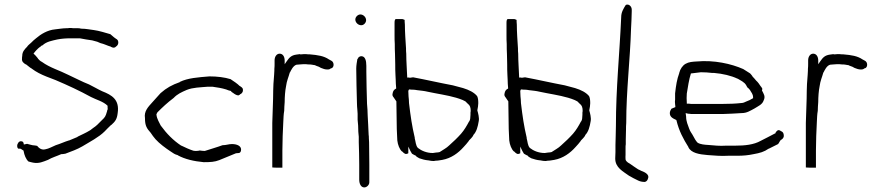

<svg xmlns="http://www.w3.org/2000/svg" viewBox="-20 -739 3848 837"><path d="M59 -115C52 -108 54 -87 65 -91H68C73 -90 77 -85 83 -82V-80C86 -63 93 -45 104 -35C109 -33 117 -32 124 -30C150 -25 168 -34 189 -42C208 -53 227 -58 247 -67H249C254 -67 257 -68 265 -69C289 -78 317 -88 339 -101C372 -121 411 -141 436 -166C443 -174 454 -184 464 -194H465C483 -210 490 -220 493 -246C502 -305 467 -325 426 -341C406 -350 387 -362 368 -371C337 -383 308 -399 277 -413C242 -431 197 -444 163 -469C154 -473 149 -480 145 -484V-485C139 -492 133 -500 126 -505C134 -516 144 -527 155 -535H156C158 -537 160 -540 163 -541H165C182 -558 209 -562 230 -567C251 -571 268 -572 292 -572H328C346 -568 363 -566 382 -563L404 -557L418 -551C433 -548 450 -539 462 -536H463V-535C475 -529 480 -530 487 -537C496 -543 498 -555 493 -564C491 -567 488 -569 484 -571V-572H483C475 -577 468 -585 461 -590C440 -596 412 -605 389 -608C372 -610 354 -614 335 -614H334C325 -617 311 -616 300 -616H299C294 -617 289 -617 282 -617C279 -616 274 -616 270 -616C261 -616 253 -615 244 -614L220 -611C187 -608 158 -590 137 -572C129 -566 123 -560 116 -553C110 -547 102 -542 98 -535C87 -524 77 -513 77 -496V-495C76 -492 76 -489 76 -486V-485C74 -471 82 -464 93 -458H94C104 -451 110 -444 117 -441L118 -440C138 -425 158 -415 183 -405L222 -390C276 -367 326 -344 377 -316C400 -304 430 -297 449 -278V-272C450 -267 450 -261 447 -257V-255C445 -248 441 -232 433 -224L404 -195C399 -190 392 -185 386 -181C381 -178 377 -173 371 -170C355 -160 336 -152 318 -143V-142L282 -127H281C261 -121 243 -112 223 -106C208 -100 194 -91 177 -88C161 -84 149 -94 142 -103C140 -104 136 -104 131 -105C120 -105 108 -110 98 -112L84 -109C83 -115 83 -118 78 -122C69 -125 64 -123 59 -116ZM222 -106H223ZM436 -166V-167Z M612 -223C612 -191 620 -179 637 -160C643 -151 650 -141 658 -132C675 -113 702 -93 725 -78C733 -72 744 -65 754 -63H755V-62C786 -45 825 -36 868 -32C897 -32 916 -33 936 -41C959 -50 986 -62 1009 -71H1010L1022 -72C1027 -73 1031 -78 1031 -87C1031 -103 1013 -111 991 -111C977 -111 966 -106 950 -106C929 -98 897 -89 873 -81H871C864 -81 858 -82 851 -83C848 -82 841 -81 836 -81C832 -81 828 -81 823 -82C807 -87 785 -97 771 -104H770C735 -127 706 -157 682 -190V-191H681C675 -204 664 -220 662 -239V-241L666 -249C688 -271 709 -291 737 -312C753 -329 771 -337 794 -347C821 -358 853 -358 886 -361H906C927 -358 947 -355 966 -349C973 -346 979 -344 984 -343H986C988 -339 990 -338 994 -335H995C999 -331 1011 -323 1019 -323C1023 -324 1025 -326 1028 -329H1029C1035 -332 1040 -340 1039 -346V-347C1039 -358 1031 -359 1026 -364H1025C1014 -375 1000 -384 985 -394C959 -402 927 -406 893 -406C844 -402 799 -399 764 -382V-381C730 -369 706 -356 680 -333C669 -320 655 -306 644 -293C626 -273 607 -254 612 -224ZM893 -406Z M1167 -9C1170 -9 1178 -8 1187 -8H1211V-83C1211 -125 1213 -167 1215 -208C1216 -225 1216 -240 1219 -256C1219 -267 1220 -280 1221 -294C1221 -316 1223 -344 1227 -363C1230 -387 1238 -403 1243 -422V-423H1244C1249 -433 1258 -453 1273 -457H1274C1277 -457 1281 -458 1286 -458C1289 -458 1294 -459 1300 -459H1315C1321 -458 1325 -458 1331 -458C1335 -458 1338 -457 1339 -457H1340C1343 -456 1347 -456 1352 -455H1353C1357 -452 1363 -451 1370 -448L1379 -443C1388 -439 1398 -436 1407 -436C1416 -436 1419 -438 1422 -441H1424C1438 -445 1437 -468 1425 -474L1414 -480C1392 -495 1366 -499 1331 -502C1326 -502 1322 -502 1314 -503C1307 -503 1298 -503 1292 -502H1291C1289 -502 1289 -502 1287 -503C1283 -502 1276 -502 1272 -501C1250 -498 1241 -488 1230 -472L1221 -459V-475C1221 -492 1213 -505 1199 -505C1186 -505 1177 -492 1177 -476V-461C1177 -454 1177 -448 1176 -438V-431C1176 -424 1175 -418 1175 -413C1174 -400 1173 -387 1172 -373C1172 -364 1171 -354 1171 -344C1171 -299 1168 -250 1167 -203ZM1227 -358Z M1529 -654C1529 -641 1541 -629 1555 -629C1566 -629 1576 -640 1576 -651C1576 -664 1564 -676 1551 -676C1540 -676 1529 -665 1529 -654ZM1533 -440C1533 -391 1535 -342 1536 -293C1536 -281 1537 -269 1538 -258L1539 -243V-217C1541 -201 1542 -183 1542 -165C1543 -158 1543 -149 1544 -143V-119C1545 -87 1546 -54 1546 -22V44C1546 63 1554 78 1568 78C1579 78 1590 67 1590 56V-22C1590 -54 1589 -87 1589 -119L1588 -136C1588 -141 1588 -148 1587 -152V-153C1587 -165 1585 -182 1585 -196C1584 -208 1584 -221 1583 -233C1583 -241 1582 -248 1582 -260C1581 -268 1581 -278 1580 -287C1579 -333 1577 -380 1577 -426V-452C1577 -475 1572 -494 1555 -494C1549 -494 1543 -490 1541 -486V-484C1540 -483 1540 -484 1538 -482C1536 -470 1533 -454 1533 -440ZM1589 -121Z M1691 -329C1690 -323 1693 -318 1695 -316L1708 -297V-295C1708 -272 1709 -249 1709 -226C1709 -193 1710 -160 1712 -127C1714 -108 1722 -88 1732 -79H1733C1743 -69 1748 -64 1760 -71V-100L1769 -81C1771 -77 1773 -74 1776 -69C1781 -66 1788 -62 1793 -60C1794 -59 1795 -57 1796 -56C1800 -54 1803 -52 1808 -49C1820 -45 1833 -41 1846 -40H1847C1856 -38 1864 -37 1871 -37C1876 -38 1881 -39 1889 -39C1895 -40 1902 -41 1908 -42C1947 -49 1978 -72 2001 -98C2009 -107 2017 -115 2024 -125V-126C2031 -133 2038 -140 2043 -148V-150C2057 -164 2063 -186 2067 -211C2070 -225 2064 -247 2061 -257V-259C2063 -269 2065 -280 2065 -289C2065 -302 2064 -312 2060 -320C2047 -336 2025 -347 1999 -355L1954 -367C1895 -378 1840 -391 1781 -402C1777 -401 1770 -401 1767 -400H1765L1764 -401H1755V-406C1754 -438 1751 -470 1751 -505C1750 -513 1750 -520 1750 -528C1748 -562 1745 -598 1745 -632C1744 -642 1744 -647 1744 -652C1744 -652 1742 -654 1734 -656H1706C1702 -656 1700 -650 1700 -640V-583C1700 -572 1700 -560 1701 -547C1701 -533 1701 -518 1702 -503C1702 -488 1703 -473 1703 -458C1703 -443 1703 -427 1704 -412C1704 -407 1705 -399 1705 -392C1705 -380 1706 -368 1707 -356V-353C1699 -349 1693 -344 1691 -329ZM1760 -342V-343L1763 -349H1766C1770 -349 1774 -348 1776 -348H1782C1787 -348 1792 -347 1798 -346C1813 -344 1829 -343 1845 -339L1875 -333C1917 -325 1961 -318 1997 -303L2009 -297L2019 -287C2029 -280 2032 -270 2032 -255L2031 -248V-239C2031 -233 2030 -229 2030 -225C2030 -219 2028 -215 2026 -210H2025C2015 -191 2004 -172 1990 -156C1974 -138 1956 -121 1938 -105C1926 -93 1911 -86 1898 -77L1897 -76H1895C1895 -76 1894 -75 1891 -75C1888 -75 1887 -74 1881 -74C1877 -73 1871 -73 1867 -72H1866C1840 -72 1817 -82 1802 -94C1792 -104 1792 -123 1788 -136V-139C1776 -190 1770 -231 1763 -290V-291C1763 -300 1762 -309 1761 -319C1761 -327 1760 -335 1760 -342ZM1938 -105H1939ZM1954 -362Z M2179 -329C2178 -323 2181 -318 2183 -316L2196 -297V-295C2196 -272 2197 -249 2197 -226C2197 -193 2198 -160 2200 -127C2202 -108 2210 -88 2220 -79H2221C2231 -69 2236 -64 2248 -71V-100L2257 -81C2259 -77 2261 -74 2264 -69C2269 -66 2276 -62 2281 -60C2282 -59 2283 -57 2284 -56C2288 -54 2291 -52 2296 -49C2308 -45 2321 -41 2334 -40H2335C2344 -38 2352 -37 2359 -37C2364 -38 2369 -39 2377 -39C2383 -40 2390 -41 2396 -42C2435 -49 2466 -72 2489 -98C2497 -107 2505 -115 2512 -125V-126C2519 -133 2526 -140 2531 -148V-150C2545 -164 2551 -186 2555 -211C2558 -225 2552 -247 2549 -257V-259C2551 -269 2553 -280 2553 -289C2553 -302 2552 -312 2548 -320C2535 -336 2513 -347 2487 -355L2442 -367C2383 -378 2328 -391 2269 -402C2265 -401 2258 -401 2255 -400H2253L2252 -401H2243V-406C2242 -438 2239 -470 2239 -505C2238 -513 2238 -520 2238 -528C2236 -562 2233 -598 2233 -632C2232 -642 2232 -647 2232 -652C2232 -652 2230 -654 2222 -656H2194C2190 -656 2188 -650 2188 -640V-583C2188 -572 2188 -560 2189 -547C2189 -533 2189 -518 2190 -503C2190 -488 2191 -473 2191 -458C2191 -443 2191 -427 2192 -412C2192 -407 2193 -399 2193 -392C2193 -380 2194 -368 2195 -356V-353C2187 -349 2181 -344 2179 -329ZM2248 -342V-343L2251 -349H2254C2258 -349 2262 -348 2264 -348H2270C2275 -348 2280 -347 2286 -346C2301 -344 2317 -343 2333 -339L2363 -333C2405 -325 2449 -318 2485 -303L2497 -297L2507 -287C2517 -280 2520 -270 2520 -255L2519 -248V-239C2519 -233 2518 -229 2518 -225C2518 -219 2516 -215 2514 -210H2513C2503 -191 2492 -172 2478 -156C2462 -138 2444 -121 2426 -105C2414 -93 2399 -86 2386 -77L2385 -76H2383C2383 -76 2382 -75 2379 -75C2376 -75 2375 -74 2369 -74C2365 -73 2359 -73 2355 -72H2354C2328 -72 2305 -82 2290 -94C2280 -104 2280 -123 2276 -136V-139C2264 -190 2258 -231 2251 -290V-291C2251 -300 2250 -309 2249 -319C2249 -327 2248 -335 2248 -342ZM2426 -105H2427ZM2442 -362Z M2662 -48C2662 -8 2696 8 2722 27C2736 35 2747 41 2762 48C2770 52 2780 54 2788 54C2796 55 2803 48 2805 39C2812 23 2793 12 2776 6L2764 0H2763C2750 -8 2737 -18 2725 -26C2725 -26 2709 -33 2707 -44C2706 -53 2707 -58 2707 -64V-95C2707 -101 2707 -104 2708 -110V-132C2708 -146 2709 -158 2709 -174C2709 -184 2709 -192 2710 -203C2710 -346 2727 -477 2731 -615C2732 -641 2734 -664 2734 -690V-697C2734 -709 2725 -719 2715 -719C2712 -719 2710 -719 2707 -716C2698 -701 2688 -686 2688 -664C2681 -505 2665 -354 2665 -190C2665 -173 2664 -160 2664 -144C2664 -132 2663 -119 2663 -107V-76C2663 -66 2662 -57 2662 -48ZM2721 27H2722Z M2900 -246C2900 -229 2913 -223 2928 -216L2929 -214C2940 -168 2959 -133 2981 -98V-97C2993 -72 3028 -66 3065 -63C3093 -61 3124 -58 3154 -60H3193C3221 -60 3241 -62 3265 -67C3293 -72 3311 -77 3331 -91H3332L3372 -111C3377 -117 3379 -124 3384 -129C3390 -131 3397 -139 3397 -146C3397 -160 3392 -165 3383 -168V-169H3382C3372 -176 3365 -168 3360 -159V-157H3358C3338 -147 3317 -135 3296 -125C3266 -108 3227 -104 3184 -104H3145C3117 -102 3093 -105 3069 -107C3053 -108 3034 -109 3021 -117C3014 -124 3007 -136 3002 -146C2996 -158 2989 -164 2984 -179C2979 -194 2971 -209 2971 -231L2969 -246C2974 -245 2978 -243 2985 -243H2986C2991 -242 2994 -242 2997 -242H3131C3159 -243 3186 -244 3213 -246C3236 -246 3250 -256 3269 -266C3286 -277 3303 -283 3309 -301C3318 -319 3309 -330 3302 -344V-346C3303 -348 3303 -349 3303 -353C3300 -359 3297 -362 3296 -363C3290 -372 3285 -380 3276 -388C3272 -393 3266 -400 3260 -406V-407C3257 -411 3254 -415 3250 -419C3241 -424 3229 -433 3220 -438C3168 -461 3093 -478 3017 -471C2999 -470 2983 -469 2969 -461C2956 -454 2945 -438 2941 -421V-420C2931 -393 2927 -367 2923 -332V-305C2922 -298 2922 -292 2923 -285V-284C2923 -282 2924 -280 2924 -276V-272L2907 -265C2904 -261 2900 -253 2900 -246ZM2974 -287V-292C2973 -305 2973 -318 2974 -330V-331C2979 -360 2983 -391 2992 -419H2994C3007 -421 3020 -422 3035 -424H3036C3052 -424 3068 -423 3085 -421H3093C3130 -418 3168 -409 3195 -396H3196C3207 -389 3226 -381 3233 -367L3234 -366V-365C3236 -360 3240 -356 3241 -355H3242C3245 -352 3247 -349 3250 -346V-345L3251 -344C3254 -337 3263 -330 3263 -314V-311C3254 -305 3243 -300 3232 -296C3228 -294 3220 -290 3213 -290C3187 -287 3158 -286 3131 -286H2992C2991 -286 2989 -286 2984 -287ZM3296 -124V-125Z M3493 -9C3496 -9 3504 -8 3513 -8H3537V-83C3537 -125 3539 -167 3541 -208C3542 -225 3542 -240 3545 -256C3545 -267 3546 -280 3547 -294C3547 -316 3549 -344 3553 -363C3556 -387 3564 -403 3569 -422V-423H3570C3575 -433 3584 -453 3599 -457H3600C3603 -457 3607 -458 3612 -458C3615 -458 3620 -459 3626 -459H3641C3647 -458 3651 -458 3657 -458C3661 -458 3664 -457 3665 -457H3666C3669 -456 3673 -456 3678 -455H3679C3683 -452 3689 -451 3696 -448L3705 -443C3714 -439 3724 -436 3733 -436C3742 -436 3745 -438 3748 -441H3750C3764 -445 3763 -468 3751 -474L3740 -480C3718 -495 3692 -499 3657 -502C3652 -502 3648 -502 3640 -503C3633 -503 3624 -503 3618 -502H3617C3615 -502 3615 -502 3613 -503C3609 -502 3602 -502 3598 -501C3576 -498 3567 -488 3556 -472L3547 -459V-475C3547 -492 3539 -505 3525 -505C3512 -505 3503 -492 3503 -476V-461C3503 -454 3503 -448 3502 -438V-431C3502 -424 3501 -418 3501 -413C3500 -400 3499 -387 3498 -373C3498 -364 3497 -354 3497 -344C3497 -299 3494 -250 3493 -203ZM3553 -358Z"/></svg>

Font: Scribbler
Style: Lt
Weight: 300
Designer: Mew Too
Foundry: Cannot Into Space Fonts
Version: Version 1.001